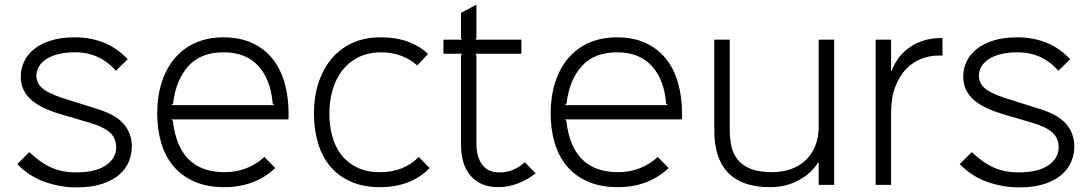

<svg xmlns="http://www.w3.org/2000/svg" viewBox="-20 -802 4736 833"><path d="M552 -167Q552 -134 539.5 -102.5Q527 -71 498.5 -45.5Q470 -20 424 -4.5Q378 11 312 11Q242 11 174 -13Q106 -37 55 -90L107 -142Q158 -94 205 -74Q252 -54 309 -54Q394 -54 439 -84.5Q484 -115 484 -163Q484 -202 457 -227Q430 -252 364 -271Q359 -272 343 -277Q327 -282 308.5 -287.5Q290 -293 273.5 -297.5Q257 -302 252 -304Q210 -316 176.5 -331Q143 -346 119.5 -365.5Q96 -385 83 -410.5Q70 -436 70 -470Q70 -502 83.5 -532.5Q97 -563 125.5 -587Q154 -611 198.5 -625.5Q243 -640 305 -640Q445 -640 534 -545L483 -495Q450 -533 406 -554Q362 -575 305 -575Q264 -575 232.5 -567Q201 -559 180 -545Q159 -531 148.5 -512.5Q138 -494 138 -473Q138 -435 174.5 -411Q211 -387 286 -366Q291 -364 305.5 -359.5Q320 -355 336.5 -350Q353 -345 367.5 -340Q382 -335 387 -334Q478 -308 515 -266Q552 -224 552 -167Z M1232 -310Q1232 -302 1232 -296Q1232 -290 1231 -284H723L730 -278Q755 -55 954 -55Q1005 -55 1048.5 -72Q1092 -89 1127 -121L1174 -73Q1131 -32 1075.5 -11Q1020 10 954 10Q879 10 824 -14Q769 -38 733 -80.5Q697 -123 679.5 -182Q662 -241 662 -310Q662 -383 681.5 -444Q701 -505 737.5 -548.5Q774 -592 827.5 -616Q881 -640 949 -640Q1021 -640 1074 -615.5Q1127 -591 1162 -547.5Q1197 -504 1214.5 -443Q1232 -382 1232 -310ZM1170 -346 1163 -353Q1155 -456 1101 -515.5Q1047 -575 950 -575Q851 -575 797 -515Q743 -455 731 -353L724 -346Z M1844 -73Q1803 -31 1749 -10.5Q1695 10 1629 10Q1556 10 1502 -14Q1448 -38 1412.5 -80.5Q1377 -123 1359.5 -182Q1342 -241 1342 -310Q1342 -381 1361.5 -441.5Q1381 -502 1417.5 -546Q1454 -590 1507.5 -615Q1561 -640 1630 -640Q1701 -640 1752 -620.5Q1803 -601 1837 -568L1790 -518Q1761 -545 1720.5 -560Q1680 -575 1631 -575Q1574 -574 1532.5 -552.5Q1491 -531 1463.5 -494.5Q1436 -458 1422.5 -410Q1409 -362 1409 -310Q1409 -259 1421 -213Q1433 -167 1459.5 -132Q1486 -97 1528 -76Q1570 -55 1629 -55Q1731 -55 1797 -121Z M2304 -50Q2226 10 2141 10Q2067 10 2023.5 -37.5Q1980 -85 1980 -177V-562L1984 -569H1904V-630H1984L1980 -637V-746L2047 -782V-637L2043 -630H2242V-569H2043L2047 -562V-181Q2047 -120 2072.5 -87Q2098 -54 2146 -54Q2178 -54 2204.5 -64.5Q2231 -75 2257 -98Z M2939 -310Q2939 -302 2939 -296Q2939 -290 2938 -284H2430L2437 -278Q2462 -55 2661 -55Q2712 -55 2755.5 -72Q2799 -89 2834 -121L2881 -73Q2838 -32 2782.5 -11Q2727 10 2661 10Q2586 10 2531 -14Q2476 -38 2440 -80.5Q2404 -123 2386.5 -182Q2369 -241 2369 -310Q2369 -383 2388.5 -444Q2408 -505 2444.5 -548.5Q2481 -592 2534.5 -616Q2588 -640 2656 -640Q2728 -640 2781 -615.5Q2834 -591 2869 -547.5Q2904 -504 2921.5 -443Q2939 -382 2939 -310ZM2877 -346 2870 -353Q2862 -456 2808 -515.5Q2754 -575 2657 -575Q2558 -575 2504 -515Q2450 -455 2438 -353L2431 -346Z M3599 0H3532V-97H3530Q3497 -47 3442.5 -18.5Q3388 10 3321 10Q3257 10 3211 -7Q3165 -24 3136 -55.5Q3107 -87 3093 -132.5Q3079 -178 3079 -235V-630H3146V-240Q3146 -202 3153 -168.5Q3160 -135 3180.5 -109.5Q3201 -84 3237 -69.5Q3273 -55 3330 -55Q3372 -55 3409 -67.5Q3446 -80 3473 -104.5Q3500 -129 3516 -166.5Q3532 -204 3532 -254V-630H3599Z M4069 -561H4052Q4015 -561 3978.5 -547.5Q3942 -534 3912.5 -504Q3883 -474 3864.5 -426.5Q3846 -379 3846 -311V0H3779V-630H3846V-493H3848Q3861 -529 3883 -556Q3905 -583 3933 -601Q3961 -619 3994 -628Q4027 -637 4062 -637H4069Z M4641 -167Q4641 -134 4628.5 -102.5Q4616 -71 4587.5 -45.5Q4559 -20 4513 -4.5Q4467 11 4401 11Q4331 11 4263 -13Q4195 -37 4144 -90L4196 -142Q4247 -94 4294 -74Q4341 -54 4398 -54Q4483 -54 4528 -84.5Q4573 -115 4573 -163Q4573 -202 4546 -227Q4519 -252 4453 -271Q4448 -272 4432 -277Q4416 -282 4397.5 -287.5Q4379 -293 4362.5 -297.5Q4346 -302 4341 -304Q4299 -316 4265.5 -331Q4232 -346 4208.5 -365.5Q4185 -385 4172 -410.5Q4159 -436 4159 -470Q4159 -502 4172.5 -532.5Q4186 -563 4214.5 -587Q4243 -611 4287.5 -625.5Q4332 -640 4394 -640Q4534 -640 4623 -545L4572 -495Q4539 -533 4495 -554Q4451 -575 4394 -575Q4353 -575 4321.5 -567Q4290 -559 4269 -545Q4248 -531 4237.5 -512.5Q4227 -494 4227 -473Q4227 -435 4263.5 -411Q4300 -387 4375 -366Q4380 -364 4394.5 -359.5Q4409 -355 4425.5 -350Q4442 -345 4456.5 -340Q4471 -335 4476 -334Q4567 -308 4604 -266Q4641 -224 4641 -167Z"/></svg>

Font: TypoPRO Sinkin Sans
Style: 300 Light
Weight: 300
Designer: Keith Bates
Foundry: K-Type
Version: Sinkin Sans (version 1.0)  by Keith Bates   •   © 2014   www